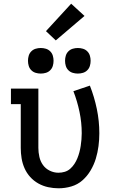

<svg xmlns="http://www.w3.org/2000/svg" viewBox="-20 -1008 640 1036"><path d="M296 8Q268 8 240 2Q212 -4 187 -18Q162 -32 143 -53Q124 -74 112.5 -100Q101 -126 96.5 -154Q92 -182 92 -210V-446H39V-530H187V-210Q187 -186 192.5 -161.5Q198 -137 212 -117.5Q226 -98 248.5 -87Q271 -76 295 -76Q313 -76 329.5 -81Q346 -86 359 -97.5Q372 -109 381.5 -123.5Q391 -138 397.5 -154Q404 -170 408.5 -187Q413 -204 415.5 -221Q418 -238 419.5 -255Q421 -272 421 -289Q421 -347 409 -404.5Q397 -462 376 -516L465 -546Q489 -485 502.5 -420Q516 -355 516 -289Q516 -254 511.5 -219.5Q507 -185 497 -152Q487 -119 469 -88.5Q451 -58 425 -35Q399 -12 365 -2Q331 8 296 8ZM400 -611Q386 -611 372.5 -615Q359 -619 349 -629Q339 -639 335 -652.5Q331 -666 331 -680Q331 -694 335 -707.5Q339 -721 349 -731Q359 -741 372.5 -745Q386 -749 400 -749Q414 -749 427.5 -745Q441 -741 451 -731Q461 -721 465 -707.5Q469 -694 469 -680Q469 -666 465 -652.5Q461 -639 451 -629Q441 -619 427.5 -615Q414 -611 400 -611ZM200 -611Q186 -611 172.5 -615Q159 -619 149 -629Q139 -639 135 -652.5Q131 -666 131 -680Q131 -694 135 -707.5Q139 -721 149 -731Q159 -741 172.5 -745Q186 -749 200 -749Q214 -749 227.5 -745Q241 -741 251 -731Q261 -721 265 -707.5Q269 -694 269 -680Q269 -666 265 -652.5Q261 -639 251 -629Q241 -619 227.5 -615Q214 -611 200 -611ZM281 -790 228 -840 364 -988 436 -922Z"/></svg>

Font: Iosevka Curly Slab MdEx
Style: Regular
Weight: 500
Width: 7
Monospace: yes
Designer: Belleve Invis
Foundry: Belleve Invis
Version: Version 11.1.0; ttfautohint (v1.8.3)